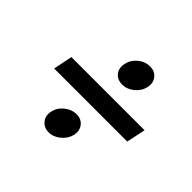

<svg xmlns="http://www.w3.org/2000/svg" viewBox="-126 -776 853 853"><g transform="rotate(45 300.0 -350.0)"><path d="M347 -468Q316 -468 299.5 -489Q283 -510 290 -541Q296 -571 321.5 -592Q347 -613 378 -613Q408 -613 424.5 -592Q441 -571 435 -541Q428 -510 402.5 -489Q377 -468 347 -468ZM101 -395H561L542 -305H83ZM266 -87Q236 -87 219 -108.5Q202 -130 209 -160Q215 -190 241 -211Q267 -232 297 -232Q327 -232 343.5 -211Q360 -190 354 -160Q347 -130 321.5 -108.5Q296 -87 266 -87Z"/></g></svg>

Font: Epunda Sans SemiBold
Style: Italic
Weight: 600
Italic angle: -12.0243°
Designer: Simon Atzbach
Foundry: typofactur
Version: Version 2.204; ttfautohint (v1.8.4.7-5d5b)